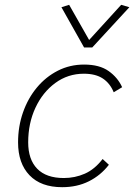

<svg xmlns="http://www.w3.org/2000/svg" viewBox="-20 -770 557 797"><path d="M238 7Q150 7 102.5 -42.5Q55 -92 55 -179Q55 -245 75.5 -303.5Q96 -362 133 -406.5Q170 -451 220 -476.5Q270 -502 329 -502Q393 -502 431 -475Q469 -448 487 -408L452 -387Q437 -424 407 -444Q377 -464 328 -464Q262 -464 209.5 -425.5Q157 -387 127 -322.5Q97 -258 97 -179Q97 -108 134.5 -69.5Q172 -31 245 -31Q291 -31 332 -49Q373 -67 406 -110L432 -86Q398 -42 349 -17.5Q300 7 238 7ZM329 -573 235 -740 267 -750 350 -604 483 -750 517 -740 363 -573Z"/></svg>

Font: Livvic ExtraLight
Style: Italic
Weight: 275
Italic angle: -10°
Designer: Jacques Le Bailly, Baron von Fonthausen
Version: Version 1.001; ttfautohint (v1.8.2)